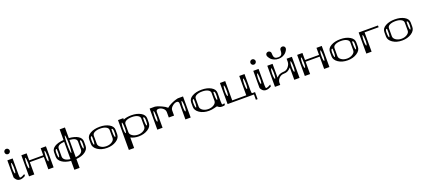

<svg xmlns="http://www.w3.org/2000/svg" viewBox="94 -2429 9431 4277"><g transform="rotate(-20 4809.5 -290.0)"><path d="M148.4 -643.6Q130.9 -625 104.5 -625Q77.1 -625 59.6 -643.6Q42 -662.1 42 -687.5Q42 -712.9 59.6 -731.4Q77.1 -750 104.5 -750Q130.9 -750 148.4 -731.4Q167 -710.9 167 -687.5Q167 -664.1 148.4 -643.6ZM125 -281.2Q125 -335 119.1 -376Q113.3 -417 104.5 -417Q95.7 -417 89.8 -376Q83 -328.1 83 -281.2Q83 -234.4 89.8 -198.2Q95.7 -167 104.5 -167Q113.3 -167 119.1 -198.2Q125 -228.5 125 -281.2ZM167 -500V-110.4Q167 -42 182.6 -42Q221.7 -42 292 -85V-41Q226.6 0 167 0Q112.3 0 77.1 -39.1Q42 -78.1 42 -103.5V-500Z M915 -281.2Q915 -335 909.2 -376Q903.3 -417 894.5 -417Q885.7 -417 879.9 -376Q874 -335 874 -281.2Q874 -228.5 879.9 -198.2Q885.7 -167 895.5 -167Q903.3 -167 909.2 -198.2Q915 -228.5 915 -281.2ZM457 -281.2Q457 -335 451.2 -376Q445.3 -417 436.5 -417Q427.7 -417 421.9 -376Q415 -328.1 415 -281.2Q415 -234.4 421.9 -198.2Q427.7 -167 436.5 -167Q445.3 -167 451.2 -198.2Q457 -228.5 457 -281.2ZM957 -500V0H832V-292H499V0H374V-500H499V-333H832V-500Z M1748 -281.2Q1748 -364.3 1717.8 -364.3Q1710 -364.3 1708 -350.6Q1707 -341.8 1707 -281.2Q1707 -228.5 1712.9 -198.2Q1718.8 -167 1728.5 -167Q1736.3 -167 1742.2 -198.2Q1748 -228.5 1748 -281.2ZM1163.1 -351.6Q1162.1 -364.3 1153.3 -364.3Q1123 -364.3 1123 -281.2Q1123 -234.4 1129.9 -198.2Q1135.7 -167 1144.5 -167Q1153.3 -167 1159.2 -198.2Q1165 -228.5 1165 -281.2Q1165 -334 1163.1 -351.6ZM1450.2 -521.5Q1444.3 -583 1435.5 -583Q1426.8 -583 1420.9 -521.5Q1415 -460 1415 -375Q1415 -290 1420.9 -228.5Q1426.8 -167 1435.5 -167Q1444.3 -167 1450.2 -228.5Q1457 -300.8 1457 -375Q1457 -449.2 1450.2 -521.5ZM1665 -167V-354.5Q1665 -399.4 1625 -423.8Q1585 -448.2 1498 -455.1V-44.9Q1583 -54.7 1624 -87.4Q1665 -120.1 1665 -167ZM1498 -750V-498Q1635.7 -487.3 1712.9 -438.5Q1790 -389.6 1790 -312.5V-208Q1790 -127.9 1711.4 -70.8Q1632.8 -13.7 1498 -2V208H1373V-2.9Q1238.3 -15.6 1160.2 -72.3Q1082 -128.9 1082 -208V-312.5Q1082 -391.6 1158.7 -439.9Q1235.4 -488.3 1373 -498V-750ZM1373 -44.9V-456.1Q1286.1 -449.2 1246.6 -424.3Q1207 -399.4 1207 -354.5V-167Q1207 -120.1 1247.6 -87.4Q1288.1 -54.7 1373 -44.9Z M2498 -281.2Q2498 -364.3 2467.8 -364.3Q2459 -364.3 2457 -350.6Q2456.1 -341.8 2456.1 -281.2Q2456.1 -234.4 2462.9 -198.2Q2468.8 -167 2477.5 -167Q2486.3 -167 2492.2 -198.2Q2498 -228.5 2498 -281.2ZM1996.1 -351.6Q1995.1 -364.3 1986.3 -364.3Q1956.1 -364.3 1956.1 -281.2Q1956.1 -234.4 1962.9 -198.2Q1968.8 -167 1977.5 -167Q1986.3 -167 1992.2 -198.2Q1998 -228.5 1998 -281.2Q1998 -334 1996.1 -351.6ZM2415 -167V-354.5Q2415 -402.3 2361.3 -430.7Q2309.6 -458 2227.5 -458Q2145.5 -458 2092.8 -431.6Q2040 -405.3 2040 -354.5V-167Q2040 -116.2 2094.7 -79.1Q2149.4 -42 2227.5 -42Q2302.7 -42 2359.4 -79.1Q2415 -115.2 2415 -167ZM2540 -208Q2540 -120.1 2448.2 -60.5Q2355.5 0 2227.5 0Q2095.7 0 2005.9 -60.5Q1915 -122.1 1915 -208V-312.5Q1915 -398.4 2004.9 -449.2Q2094.7 -500 2227.5 -500Q2360.4 -500 2450.2 -448.2Q2540 -396.5 2540 -312.5Z M2748 -281.2Q2748 -335 2742.2 -376Q2736.3 -417 2727.5 -417Q2718.8 -417 2712.9 -376Q2706.1 -328.1 2706.1 -281.2Q2706.1 -234.4 2712.9 -198.2Q2718.8 -167 2727.5 -167Q2736.3 -167 2742.2 -198.2Q2748 -228.5 2748 -281.2ZM3248 -281.2Q3248 -364.3 3217.8 -364.3Q3209 -364.3 3207 -350.6Q3206.1 -341.8 3206.1 -281.2Q3206.1 -234.4 3212.9 -198.2Q3218.8 -167 3227.5 -167Q3236.3 -167 3242.2 -198.2Q3248 -228.5 3248 -281.2ZM2790 -500V-466.8Q2869.1 -500 2977.5 -500Q3110.4 -500 3200.2 -448.2Q3290 -396.5 3290 -312.5V-208Q3290 -120.1 3198.2 -60.5Q3105.5 0 2977.5 0Q2874 0 2790 -42V208H2665V-500ZM3165 -167V-354.5Q3165 -402.3 3111.3 -430.7Q3059.6 -458 2977.5 -458Q2895.5 -458 2842.8 -431.6Q2790 -405.3 2790 -354.5V-167Q2790 -116.2 2844.7 -79.1Q2899.4 -42 2977.5 -42Q3052.7 -42 3109.4 -79.1Q3165 -115.2 3165 -167Z M4165 -281.2Q4165 -328.1 4158.2 -376Q4152.3 -417 4143.6 -417Q4134.8 -417 4128.9 -376Q4123 -335 4123 -281.2Q4123 -228.5 4128.9 -198.2Q4134.8 -167 4144.5 -167Q4153.3 -167 4159.2 -198.2Q4165 -228.5 4165 -281.2ZM3498 -281.2Q3498 -335 3492.2 -376Q3486.3 -417 3477.5 -417Q3468.8 -417 3462.9 -376Q3456.1 -328.1 3456.1 -281.2Q3456.1 -234.4 3462.9 -198.2Q3468.8 -167 3477.5 -167Q3486.3 -167 3492.2 -198.2Q3498 -228.5 3498 -281.2ZM3415 -500H3540Q3558.6 -497.1 3588.4 -489.3Q3618.2 -481.4 3690.4 -449.7Q3762.7 -418 3810.5 -375Q3853.5 -414.1 3920.9 -445.3Q3988.3 -476.6 4035.2 -488.3L4081.1 -500H4206.1V0H4081.1V-375Q4081.1 -432.6 4030.3 -432.6Q3981.4 -432.6 3927.2 -387.2Q3873 -341.8 3873 -292V-167H3748V-292Q3748 -349.6 3699.2 -388.2Q3650.4 -426.8 3598.6 -426.8Q3540 -426.8 3540 -375V0H3415Z M4914.1 -281.2Q4914.1 -364.3 4883.8 -364.3Q4875 -364.3 4873 -350.6Q4872.1 -341.8 4872.1 -281.2Q4872.1 -234.4 4878.9 -198.2Q4884.8 -167 4893.6 -167Q4902.3 -167 4908.2 -198.2Q4914.1 -228.5 4914.1 -281.2ZM4412.1 -351.6Q4411.1 -364.3 4402.3 -364.3Q4372.1 -364.3 4372.1 -281.2Q4372.1 -234.4 4378.9 -198.2Q4384.8 -167 4393.6 -167Q4402.3 -167 4408.2 -198.2Q4414.1 -228.5 4414.1 -281.2Q4414.1 -334 4412.1 -351.6ZM4831.1 -167V-354.5Q4831.1 -402.3 4777.3 -430.7Q4725.6 -458 4643.6 -458Q4561.5 -458 4508.8 -431.6Q4456.1 -405.3 4456.1 -354.5V-167Q4456.1 -116.2 4510.7 -79.1Q4565.4 -42 4643.6 -42Q4718.8 -42 4775.4 -79.1Q4831.1 -115.2 4831.1 -167ZM4331.1 -208V-312.5Q4331.1 -398.4 4420.9 -449.2Q4510.7 -500 4643.6 -500Q4776.4 -500 4866.2 -448.2Q4956.1 -396.5 4956.1 -312.5V-110.4Q4956.1 -31.2 4971.7 -31.2Q4994.1 -31.2 5018.6 -44.9V0Q4986.3 10.7 4956.1 10.7Q4920.9 10.7 4900.4 3.9Q4878.9 -3.9 4871.1 -10.7Q4863.3 -17.6 4853.5 -25.4Q4843.8 -32.2 4831.1 -32.2Q4828.1 -32.2 4769.5 -16.6Q4708 0 4643.6 0Q4511.7 0 4421.9 -60.5Q4331.1 -122.1 4331.1 -208Z M5622.1 -281.2Q5622.1 -335 5616.2 -376Q5610.4 -417 5601.6 -417Q5592.8 -417 5586.9 -376Q5581.1 -335 5581.1 -281.2Q5581.1 -228.5 5586.9 -198.2Q5592.8 -167 5602.5 -167Q5610.4 -167 5616.2 -198.2Q5622.1 -228.5 5622.1 -281.2ZM5164.1 -281.2Q5164.1 -335 5158.2 -376Q5152.3 -417 5143.6 -417Q5134.8 -417 5128.9 -376Q5122.1 -328.1 5122.1 -281.2Q5122.1 -234.4 5128.9 -198.2Q5134.8 -167 5143.6 -167Q5152.3 -167 5158.2 -198.2Q5164.1 -228.5 5164.1 -281.2ZM5664.1 -500V-110.4Q5664.1 -42 5679.7 -42H5747.1V125H5706.1V0H5081.1V-500H5206.1V-42H5539.1V-500Z M5978.5 -643.6Q5960.9 -625 5934.6 -625Q5907.2 -625 5889.6 -643.6Q5872.1 -662.1 5872.1 -687.5Q5872.1 -712.9 5889.6 -731.4Q5907.2 -750 5934.6 -750Q5960.9 -750 5978.5 -731.4Q5997.1 -710.9 5997.1 -687.5Q5997.1 -664.1 5978.5 -643.6ZM5955.1 -281.2Q5955.1 -335 5949.2 -376Q5943.4 -417 5934.6 -417Q5925.8 -417 5919.9 -376Q5913.1 -328.1 5913.1 -281.2Q5913.1 -234.4 5919.9 -198.2Q5925.8 -167 5934.6 -167Q5943.4 -167 5949.2 -198.2Q5955.1 -228.5 5955.1 -281.2ZM5997.1 -500V-110.4Q5997.1 -42 6012.7 -42Q6051.8 -42 6122.1 -85V-41Q6056.6 0 5997.1 0Q5942.4 0 5907.2 -39.1Q5872.1 -78.1 5872.1 -103.5V-500Z M6724.6 -725.6Q6724.6 -708 6710 -681.6Q6693.4 -651.4 6669.9 -627Q6644.5 -600.6 6597.7 -579.1Q6551.8 -558.6 6498 -558.6Q6441.4 -558.6 6394.5 -579.1Q6342.8 -601.6 6320.3 -627Q6296.9 -653.3 6280.3 -682.6Q6266.6 -707 6266.6 -725.6Q6266.6 -755.9 6285.2 -771.5Q6304.7 -788.1 6329.1 -788.1Q6352.5 -788.1 6372.1 -771.5Q6391.6 -754.9 6391.6 -725.6Q6391.6 -682.6 6399.4 -653.3Q6406.2 -626 6423.8 -613.3Q6438.5 -602.5 6457 -597.7Q6471.7 -593.8 6499 -593.8Q6549.8 -593.8 6574.2 -620.1Q6599.6 -647.5 6599.6 -725.6Q6599.6 -754.9 6619.1 -771.5Q6638.7 -788.1 6662.1 -788.1Q6686.5 -788.1 6706.1 -771.5Q6724.6 -755.9 6724.6 -725.6ZM6745.1 -281.2Q6745.1 -335 6739.3 -376Q6733.4 -417 6724.6 -417Q6715.8 -417 6710 -376Q6704.1 -335 6704.1 -281.2Q6704.1 -228.5 6710 -198.2Q6715.8 -167 6725.6 -167Q6733.4 -167 6739.3 -198.2Q6745.1 -228.5 6745.1 -281.2ZM6287.1 -281.2Q6287.1 -335 6281.2 -376Q6275.4 -417 6266.6 -417Q6257.8 -417 6252 -376Q6245.1 -328.1 6245.1 -281.2Q6245.1 -234.4 6252 -198.2Q6257.8 -167 6266.6 -167Q6275.4 -167 6281.2 -198.2Q6287.1 -228.5 6287.1 -281.2ZM6495.1 -208Q6422.9 -208 6376 -158.2Q6329.1 -108.4 6329.1 -51.8V0H6204.1V-500H6329.1V-173.8Q6331.1 -174.8 6351.1 -194.3Q6371.1 -213.9 6382.3 -220.7Q6393.6 -227.5 6424.3 -237.8Q6455.1 -248 6495.1 -250Q6566.4 -250 6614.3 -309.1Q6662.1 -368.2 6662.1 -426.8V-500H6787.1V0H6662.1V-292Q6613.3 -240.2 6577.1 -224.1Q6541 -208 6495.1 -208Z M7453.1 -281.2Q7453.1 -335 7447.3 -376Q7441.4 -417 7432.6 -417Q7423.8 -417 7418 -376Q7412.1 -335 7412.1 -281.2Q7412.1 -228.5 7418 -198.2Q7423.8 -167 7433.6 -167Q7441.4 -167 7447.3 -198.2Q7453.1 -228.5 7453.1 -281.2ZM6995.1 -281.2Q6995.1 -335 6989.3 -376Q6983.4 -417 6974.6 -417Q6965.8 -417 6960 -376Q6953.1 -328.1 6953.1 -281.2Q6953.1 -234.4 6960 -198.2Q6965.8 -167 6974.6 -167Q6983.4 -167 6989.3 -198.2Q6995.1 -228.5 6995.1 -281.2ZM7495.1 -500V0H7370.1V-292H7037.1V0H6912.1V-500H7037.1V-333H7370.1V-500Z M8203.1 -281.2Q8203.1 -364.3 8172.9 -364.3Q8164.1 -364.3 8162.1 -350.6Q8161.1 -341.8 8161.1 -281.2Q8161.1 -234.4 8168 -198.2Q8173.8 -167 8182.6 -167Q8191.4 -167 8197.3 -198.2Q8203.1 -228.5 8203.1 -281.2ZM7701.2 -351.6Q7700.2 -364.3 7691.4 -364.3Q7661.1 -364.3 7661.1 -281.2Q7661.1 -234.4 7668 -198.2Q7673.8 -167 7682.6 -167Q7691.4 -167 7697.3 -198.2Q7703.1 -228.5 7703.1 -281.2Q7703.1 -334 7701.2 -351.6ZM8120.1 -167V-354.5Q8120.1 -402.3 8066.4 -430.7Q8014.6 -458 7932.6 -458Q7850.6 -458 7797.9 -431.6Q7745.1 -405.3 7745.1 -354.5V-167Q7745.1 -116.2 7799.8 -79.1Q7854.5 -42 7932.6 -42Q8007.8 -42 8064.5 -79.1Q8120.1 -115.2 8120.1 -167ZM8245.1 -208Q8245.1 -120.1 8153.3 -60.5Q8060.5 0 7932.6 0Q7800.8 0 7710.9 -60.5Q7620.1 -122.1 7620.1 -208V-312.5Q7620.1 -398.4 7710 -449.2Q7799.8 -500 7932.6 -500Q8065.4 -500 8155.3 -448.2Q8245.1 -396.5 8245.1 -312.5Z M8453.1 -281.2Q8453.1 -335 8447.3 -376Q8441.4 -417 8432.6 -417Q8423.8 -417 8418 -376Q8411.1 -328.1 8411.1 -281.2Q8411.1 -234.4 8418 -198.2Q8423.8 -167 8432.6 -167Q8441.4 -167 8447.3 -198.2Q8453.1 -228.5 8453.1 -281.2ZM8828.1 -500V-458H8495.1V0H8370.1V-500Z M9494.1 -281.2Q9494.1 -364.3 9463.9 -364.3Q9455.1 -364.3 9453.1 -350.6Q9452.1 -341.8 9452.1 -281.2Q9452.1 -234.4 9459 -198.2Q9464.8 -167 9473.6 -167Q9482.4 -167 9488.3 -198.2Q9494.1 -228.5 9494.1 -281.2ZM8992.2 -351.6Q8991.2 -364.3 8982.4 -364.3Q8952.1 -364.3 8952.1 -281.2Q8952.1 -234.4 8959 -198.2Q8964.8 -167 8973.6 -167Q8982.4 -167 8988.3 -198.2Q8994.1 -228.5 8994.1 -281.2Q8994.1 -334 8992.2 -351.6ZM9411.1 -167V-354.5Q9411.1 -402.3 9357.4 -430.7Q9305.7 -458 9223.6 -458Q9141.6 -458 9088.9 -431.6Q9036.1 -405.3 9036.1 -354.5V-167Q9036.1 -116.2 9090.8 -79.1Q9145.5 -42 9223.6 -42Q9298.8 -42 9355.5 -79.1Q9411.1 -115.2 9411.1 -167ZM9536.1 -208Q9536.1 -120.1 9444.3 -60.5Q9351.6 0 9223.6 0Q9091.8 0 9002 -60.5Q8911.1 -122.1 8911.1 -208V-312.5Q8911.1 -398.4 9001 -449.2Q9090.8 -500 9223.6 -500Q9356.4 -500 9446.3 -448.2Q9536.1 -396.5 9536.1 -312.5Z"/></g></svg>

Font: okolaksMetalik
Style: bold
Weight: 700
Width: 7
Version: Version 0.6